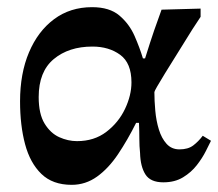

<svg xmlns="http://www.w3.org/2000/svg" viewBox="-20 -498 609 536"><path d="M180 18Q127 18 95.5 -12.5Q64 -43 50 -95.5Q36 -148 36 -215Q36 -293 61 -352Q86 -411 131 -444.5Q176 -478 237 -478Q286 -478 313.5 -454.5Q341 -431 355.5 -398Q370 -365 379 -335H385Q400 -383 410.5 -413.5Q421 -444 431 -471L540 -474V-451L517 -416Q470 -341 440.5 -293Q411 -245 411 -241Q411 -217 413.5 -189Q416 -161 423.5 -136.5Q431 -112 445 -96.5Q459 -81 481 -81Q505 -81 519.5 -92Q534 -103 546 -119L569 -105Q564 -95 554.5 -76Q545 -57 529.5 -37Q514 -17 491 -3Q468 11 436 11Q400 11 386 -11Q372 -33 371 -71Q369 -90 369 -110Q369 -130 368 -155H360Q336 -107 309.5 -67.5Q283 -28 251 -5Q219 18 180 18ZM195 -104Q243 -104 277 -130Q311 -156 329 -194Q347 -232 347 -268Q347 -322 315.5 -345Q284 -368 238 -368Q172 -368 130 -333Q88 -298 88 -227Q88 -180 104.5 -153Q121 -126 145.5 -115Q170 -104 195 -104Z"/></svg>

Font: STIX Two Text SemiBold
Style: Regular
Weight: 600
Designer: Ross Mills, John Hudson & Paul Hanslow, Tiro Typeworks Ltd; with prior portions MicroPress Inc., and Coen Hoffman.
Foundry: Tiro Typeworks Ltd
Version: Version 2.13 b171